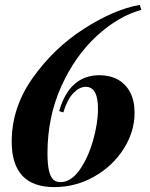

<svg xmlns="http://www.w3.org/2000/svg" viewBox="-20 -742 606 776"><path d="M171.9 -122.6Q171.9 -77.6 178 -52Q184.1 -26.4 195.3 -16.1Q206.5 -5.9 224.1 -5.9Q266.6 -5.9 301.3 -54.7Q335.9 -103.5 356 -173.8Q376 -244.1 376 -302.7Q376 -391.1 326.7 -391.1Q301.3 -391.1 276.9 -366.2Q252.4 -341.3 235.8 -287.6L219.2 -293Q260.7 -438 382.3 -438Q423.8 -438 455.8 -420.7Q487.8 -403.3 505.9 -369.1Q523.9 -335 523.9 -286.6Q523.9 -209.5 479.5 -139.9Q435.1 -70.3 360.4 -28.1Q285.6 14.2 199.2 14.2Q27.3 14.2 27.3 -169.9Q27.3 -307.1 112.3 -427.2Q197.3 -547.4 319.3 -625.7Q441.4 -704.1 544.9 -722.2L551.3 -702.1Q459 -677.2 371.3 -596.9Q283.7 -516.6 227.8 -393.1Q171.9 -269.5 171.9 -122.6Z"/></svg>

Font: TypoPRO Playfair Display
Style: Bold Italic
Weight: 700
Italic angle: -14.9847°
Designer: Claus Eggers Sørensen
Foundry: Claus Eggers Sørensen
Version: Version 1.004;PS 001.004;hotconv 1.0.70;makeotf.lib2.5.58329